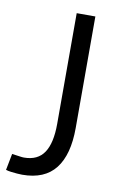

<svg xmlns="http://www.w3.org/2000/svg" viewBox="-82 -707 491 770"><g transform="rotate(10 163.0 -322.0)"><path d="M243 -660V-206Q243 -97 199 -40.5Q155 16 64 16Q55 16 43 15Q31 14 18.5 12.5Q6 11 -3 8L10 -59Q33 -56 42.5 -54.5Q52 -53 59 -53Q115 -53 141 -92Q167 -131 167 -209V-660Z"/></g></svg>

Font: Nata Sans
Style: Regular
Weight: 400
Designer: Daniel Uzquiano Cruz
Version: Version 1.001